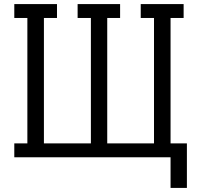

<svg xmlns="http://www.w3.org/2000/svg" viewBox="-20 -770 985 940"><path d="M815 -682V-68H895V150H815V0H50V-68H114V-682H50V-750H259V-682H195V-68H425V-682H360V-750H568V-682H505V-68H734V-682H669V-750H879V-682Z"/></svg>

Font: Kelly Slab
Style: Regular
Weight: 400
Designer: Denis Masharov
Foundry: Denis Masharov
Version: Version 1.001